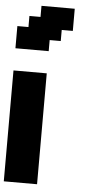

<svg xmlns="http://www.w3.org/2000/svg" viewBox="-64 -1039 566 1078"><g transform="rotate(5 218.5 -500.0)"><path d="M0 0H187.5V-625H0ZM0 -750H187.5V-812.5H250V-875H312.5V-1000H125V-937.5H62.5V-875H0Z"/></g></svg>

Font: Faithful 32x
Style: Semibold
Weight: 400
Foundry: Faithful Resource Pack
Version: Version 1.0; January 27, 2023